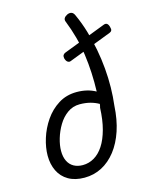

<svg xmlns="http://www.w3.org/2000/svg" viewBox="-147 -1106 954 1218"><g transform="rotate(-15 330.0 -497.5)"><path d="M254 19Q192 19 149 -6Q106 -31 84.5 -75.5Q63 -120 63 -176Q63 -229 81.5 -288.5Q100 -348 136 -400.5Q172 -453 224.5 -486Q277 -519 345 -519Q380 -519 411 -511.5Q442 -504 469 -489Q471 -550 468 -611.5Q465 -673 456.5 -734Q448 -795 432 -853.5Q416 -912 394 -967Q388 -981 394 -991.5Q400 -1002 416 -1010Q450 -1024 464 -991Q491 -932 509.5 -869.5Q528 -807 540 -743.5Q552 -680 557.5 -616.5Q563 -553 562 -491.5Q561 -430 554 -373Q549 -283 525 -211Q501 -139 461 -87.5Q421 -36 368.5 -8.5Q316 19 254 19ZM264 -61Q304 -61 339 -81.5Q374 -102 400.5 -142.5Q427 -183 443.5 -244Q460 -305 463 -384Q465 -390 466 -396Q467 -402 468 -408Q442 -423 411 -431Q380 -439 343 -439Q298 -439 262.5 -413.5Q227 -388 203 -348Q179 -308 166 -264Q153 -220 153 -183Q153 -144 166.5 -116.5Q180 -89 205 -75Q230 -61 264 -61ZM359 -718Q349 -714 339 -721Q329 -728 324 -747Q322 -760 326.5 -767.5Q331 -775 341 -779L622 -887Q648 -897 657 -863Q662 -847 658 -839Q654 -831 643 -827Z"/></g></svg>

Font: Playwrite CA
Style: Regular
Weight: 400
Designer: Veronika Burian, José Scaglione
Foundry: TypeTogether
Version: Version 1.002